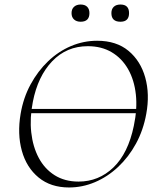

<svg xmlns="http://www.w3.org/2000/svg" viewBox="-20 -816 690 848"><path d="M92 -316V-335H602V-316ZM285 12Q204 12 150.5 -32Q97 -76 76.5 -150Q56 -224 71 -313Q83 -384 115 -443Q147 -502 192.5 -545.5Q238 -589 293.5 -612.5Q349 -636 409 -636Q494 -636 547.5 -591.5Q601 -547 621.5 -473.5Q642 -400 626 -313Q613 -241 580.5 -181.5Q548 -122 501.5 -78.5Q455 -35 399.5 -11.5Q344 12 285 12ZM327 -14Q416 -14 481 -76.5Q546 -139 571 -260Q587 -335 580 -399Q573 -463 545.5 -511Q518 -559 473 -585.5Q428 -612 368 -612Q274 -612 210.5 -545.5Q147 -479 125 -366Q111 -295 118 -231.5Q125 -168 151 -119Q177 -70 221.5 -42Q266 -14 327 -14ZM336 -720Q318 -720 307 -730Q296 -740 296 -758Q296 -776 307 -786Q318 -796 336 -796Q355 -796 365 -786Q375 -776 375 -758Q375 -720 336 -720ZM512 -720Q472 -720 472 -758Q472 -776 482.5 -786Q493 -796 512 -796Q550 -796 550 -758Q550 -720 512 -720Z"/></svg>

Font: Cormorant Light
Style: Italic
Weight: 300
Italic angle: -10°
Designer: Christian Thalmann (Catharsis Fonts)
Foundry: Catharsis Fonts
Version: Version 4.000